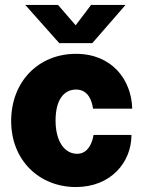

<svg xmlns="http://www.w3.org/2000/svg" viewBox="-20 -744 583 774"><path d="M347 -724 285 -642 214 -724H82L219 -570H352L486 -724ZM286 -527C136 -527 25 -416 25 -256C25 -98 138 10 286 10C427 10 510 -90 510 -200H357C354 -179 340 -124 291 -124C241 -124 204 -173 204 -258C204 -341 237 -383 287 -383C337 -383 351 -335 355 -306H513C510 -422 432 -527 286 -527Z"/></svg>

Font: United Sans Black
Style: Regular
Weight: 900
Designer: Pablo Impallari, Rodrigo Fuenzalida (Modified by Dan O. Williams)
Version: Version 1.000;PS 001.000;hotconv 1.0.88;makeotf.lib2.5.64775